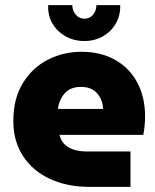

<svg xmlns="http://www.w3.org/2000/svg" viewBox="-20 -729 604 749"><path d="M329 0Q242 0 175 -31Q108 -62 70 -120Q32 -178 32 -257Q32 -344 69 -404.5Q106 -465 166.5 -496Q227 -527 298 -527Q373 -527 429 -495.5Q485 -464 515.5 -407Q546 -350 546 -274Q546 -258 544 -237.5Q542 -217 539 -203H212Q220 -170 248 -154Q276 -138 319 -138H489V0ZM206 -304H382Q381 -340 359 -365Q337 -390 296 -390Q254 -390 232 -364.5Q210 -339 206 -304ZM309 -569Q268 -569 235.5 -587.5Q203 -606 184.5 -637.5Q166 -669 168 -709H262Q262 -688 275.5 -672Q289 -656 309 -656Q330 -656 343 -671.5Q356 -687 356 -709H449Q450 -669 432 -637.5Q414 -606 382 -587.5Q350 -569 309 -569Z"/></svg>

Font: MuseoModerno ExtraBold
Style: Regular
Weight: 800
Designer: Pablo Cosgaya, Héctor Gatti, Marcela Romero, and the Authors of The MuseoModerno Project.
Foundry: Omnibus-Type Team
Version: Version 1.001